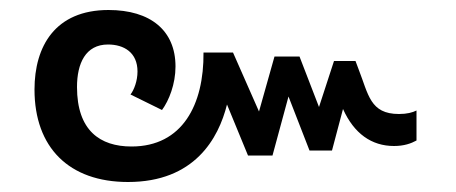

<svg xmlns="http://www.w3.org/2000/svg" viewBox="-20 -434 912 384"><path d="M778 -206C720 -206 717 -245 697 -296L691 -312H648L618 -220L579 -321H529L498 -211L446 -329H387C388 -225 345 -141 243 -141C180 -141 134 -173 134 -260C134 -307 151 -345 196 -345C228 -345 255 -329 255 -291C255 -272 248 -254 241 -245L304 -214C318 -233 331 -266 331 -301C331 -373 281 -414 197 -414C90 -414 49 -341 49 -255C49 -139 118 -70 236 -70C369 -70 417 -157 434 -225L476 -123H525L557 -241L599 -133H644L666 -216C688 -167 723 -142 768 -142C788 -142 802 -147 813 -153V-213C805 -209 794 -206 778 -206Z"/></svg>

Font: Noto Sans Thai
Style: Regular
Weight: 400
Designer: Monotype Design Team
Foundry: Monotype Imaging Inc.
Version: Version 1.901